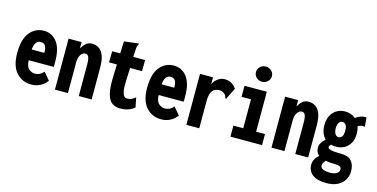

<svg xmlns="http://www.w3.org/2000/svg" viewBox="-82 -1110 3364 1713"><g transform="rotate(15 1600.0 -253.5)"><path d="M216 11Q133 11 78.5 -49Q24 -109 24 -229Q24 -357 75 -419.5Q126 -482 206 -482Q278 -482 325 -423Q372 -364 372 -240Q372 -229 372 -216Q372 -203 371 -193H140Q142 -136 167 -114Q192 -92 222 -91Q246 -91 266 -100.5Q286 -110 304 -131L362 -62Q335 -26 297.5 -7.5Q260 11 216 11ZM141 -292H258Q258 -337 245 -357.5Q232 -378 202 -378Q177 -378 161 -357Q145 -336 141 -292Z M434 0V-471H554V-413Q571 -443 593.5 -462.5Q616 -482 650 -482Q684 -482 712 -464.5Q740 -447 756.5 -406Q773 -365 773 -293V0H654V-291Q654 -339 644.5 -360Q635 -381 614 -381Q591 -381 572.5 -355.5Q554 -330 554 -281V0Z M1041 12Q996 12 965 -8.5Q934 -29 918.5 -83.5Q903 -138 906 -241L910 -360H837L839 -463H913L917 -575L1040 -590L1050 -591L1051 -582Q1046 -575 1042.5 -567.5Q1039 -560 1038 -544L1033 -463H1143L1142 -360H1032L1027 -243Q1024 -183 1030 -149.5Q1036 -116 1047.5 -102.5Q1059 -89 1075 -89Q1099 -89 1118.5 -99Q1138 -109 1152 -121L1170 -32Q1117 12 1041 12Z M1416 11Q1333 11 1278.5 -49Q1224 -109 1224 -229Q1224 -357 1275 -419.5Q1326 -482 1406 -482Q1478 -482 1525 -423Q1572 -364 1572 -240Q1572 -229 1572 -216Q1572 -203 1571 -193H1340Q1342 -136 1367 -114Q1392 -92 1422 -91Q1446 -91 1466 -100.5Q1486 -110 1504 -131L1562 -62Q1535 -26 1497.5 -7.5Q1460 11 1416 11ZM1341 -292H1458Q1458 -337 1445 -357.5Q1432 -378 1402 -378Q1377 -378 1361 -357Q1345 -336 1341 -292Z M1648 -471H1768V-408Q1784 -442 1813 -462Q1842 -482 1874 -482Q1910 -482 1936.5 -467Q1963 -452 1983 -423L1934 -324L1931 -316L1922 -320Q1919 -327 1916.5 -336.5Q1914 -346 1902 -357Q1892 -365 1880 -370Q1868 -375 1854 -375Q1830 -375 1810.5 -365Q1791 -355 1779 -327.5Q1767 -300 1767 -248V0H1648Z M2055 0V-102H2146V-369H2059V-471H2265V-102H2347V0ZM2200 -546Q2169 -546 2147.5 -566.5Q2126 -587 2126 -616Q2126 -646 2147 -666Q2168 -686 2200 -686Q2229 -686 2251 -665.5Q2273 -645 2273 -616Q2273 -587 2251 -566.5Q2229 -546 2200 -546Z M2434 0V-471H2554V-413Q2571 -443 2593.5 -462.5Q2616 -482 2650 -482Q2684 -482 2712 -464.5Q2740 -447 2756.5 -406Q2773 -365 2773 -293V0H2654V-291Q2654 -339 2644.5 -360Q2635 -381 2614 -381Q2591 -381 2572.5 -355.5Q2554 -330 2554 -281V0Z M2987 -157Q2963 -157 2941 -163Q2934 -156 2929.5 -150.5Q2925 -145 2925 -136Q2925 -123 2954.5 -115.5Q2984 -108 3051 -108Q3116 -108 3145.5 -73Q3175 -38 3175 22Q3175 64 3154 99.5Q3133 135 3091.5 157Q3050 179 2988 179Q2903 179 2859.5 146Q2816 113 2816 54Q2816 26 2829.5 2Q2843 -22 2865 -39Q2851 -50 2842.5 -67Q2834 -84 2834 -107Q2834 -134 2848.5 -155.5Q2863 -177 2883 -194Q2862 -215 2850 -245.5Q2838 -276 2838 -317Q2838 -394 2880.5 -438Q2923 -482 2987 -482Q3044 -482 3084 -448Q3104 -464 3129.5 -473Q3155 -482 3183 -480L3191 -395Q3173 -399 3156.5 -395.5Q3140 -392 3126 -383Q3137 -353 3137 -317Q3137 -263 3116 -227.5Q3095 -192 3061 -174.5Q3027 -157 2987 -157ZM2987 -245Q3031 -245 3031 -317Q3031 -353 3019 -369.5Q3007 -386 2987 -386Q2970 -386 2956.5 -369Q2943 -352 2943 -317Q2943 -282 2955.5 -263.5Q2968 -245 2987 -245ZM2907 37Q2907 61 2933 71Q2959 81 2997 81Q3033 81 3056 67Q3079 53 3079 32Q3079 9 3063 2Q3047 -5 3017 -5Q2996 -5 2974.5 -6.5Q2953 -8 2932 -12Q2922 -1 2914.5 10.5Q2907 22 2907 37Z"/></g></svg>

Font: Inconsolata Condensed Black
Style: Regular
Weight: 900
Width: 3
Monospace: yes
Designer: Raph Levien, Cyreal, Brenton Simpson
Foundry: Raph Levien, Cyreal, Google
Version: Version 3.001; ttfautohint (v1.8.2.53-6de2)